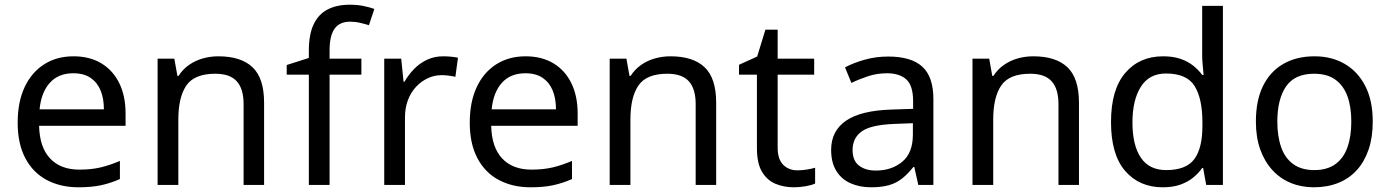

<svg xmlns="http://www.w3.org/2000/svg" viewBox="-20 -785 5901 815"><path d="M292 -546Q361 -546 410.5 -516Q460 -486 486.5 -431.5Q513 -377 513 -304V-251H146Q148 -160 192.5 -112.5Q237 -65 317 -65Q368 -65 407.5 -74.5Q447 -84 489 -102V-25Q448 -7 408 1.5Q368 10 313 10Q237 10 178.5 -21Q120 -52 87.5 -113.5Q55 -175 55 -264Q55 -352 84.5 -415Q114 -478 167.5 -512Q221 -546 292 -546ZM291 -474Q228 -474 191.5 -433.5Q155 -393 148 -321H421Q421 -367 407 -401Q393 -435 364.5 -454.5Q336 -474 291 -474Z M907 -546Q1003 -546 1052 -499.5Q1101 -453 1101 -349V0H1014V-343Q1014 -408 985 -440Q956 -472 894 -472Q805 -472 771 -422Q737 -372 737 -278V0H649V-536H720L733 -463H738Q756 -491 782.5 -509.5Q809 -528 841 -537Q873 -546 907 -546Z M1514 -468H1379V0H1291V-468H1197V-509L1291 -539V-570Q1291 -639 1311.5 -682Q1332 -725 1371 -745Q1410 -765 1465 -765Q1497 -765 1523.5 -759.5Q1550 -754 1569 -747L1546 -678Q1530 -683 1509 -688Q1488 -693 1466 -693Q1422 -693 1400.5 -663.5Q1379 -634 1379 -571V-536H1514Z M1861 -546Q1876 -546 1893.5 -544.5Q1911 -543 1924 -540L1913 -459Q1900 -462 1884.5 -464Q1869 -466 1855 -466Q1824 -466 1796 -453Q1768 -440 1746 -416.5Q1724 -393 1711.5 -360Q1699 -327 1699 -286V0H1611V-536H1683L1693 -438H1697Q1714 -468 1738 -492.5Q1762 -517 1793 -531.5Q1824 -546 1861 -546Z M2211 -546Q2280 -546 2329.5 -516Q2379 -486 2405.5 -431.5Q2432 -377 2432 -304V-251H2065Q2067 -160 2111.5 -112.5Q2156 -65 2236 -65Q2287 -65 2326.5 -74.5Q2366 -84 2408 -102V-25Q2367 -7 2327 1.5Q2287 10 2232 10Q2156 10 2097.5 -21Q2039 -52 2006.5 -113.5Q1974 -175 1974 -264Q1974 -352 2003.5 -415Q2033 -478 2086.5 -512Q2140 -546 2211 -546ZM2210 -474Q2147 -474 2110.5 -433.5Q2074 -393 2067 -321H2340Q2340 -367 2326 -401Q2312 -435 2283.5 -454.5Q2255 -474 2210 -474Z M2826 -546Q2922 -546 2971 -499.5Q3020 -453 3020 -349V0H2933V-343Q2933 -408 2904 -440Q2875 -472 2813 -472Q2724 -472 2690 -422Q2656 -372 2656 -278V0H2568V-536H2639L2652 -463H2657Q2675 -491 2701.5 -509.5Q2728 -528 2760 -537Q2792 -546 2826 -546Z M3365 -62Q3385 -62 3406 -65.5Q3427 -69 3440 -73V-6Q3426 1 3400 5.5Q3374 10 3350 10Q3308 10 3272.5 -4.5Q3237 -19 3215 -55Q3193 -91 3193 -156V-468H3117V-510L3194 -545L3229 -659H3281V-536H3436V-468H3281V-158Q3281 -109 3304.5 -85.5Q3328 -62 3365 -62Z M3750 -545Q3848 -545 3895 -502Q3942 -459 3942 -365V0H3878L3861 -76H3857Q3834 -47 3809.5 -27.5Q3785 -8 3753.5 1Q3722 10 3677 10Q3629 10 3590.5 -7Q3552 -24 3530 -59.5Q3508 -95 3508 -149Q3508 -229 3571 -272.5Q3634 -316 3765 -320L3856 -323V-355Q3856 -422 3827 -448Q3798 -474 3745 -474Q3703 -474 3665 -461.5Q3627 -449 3594 -433L3567 -499Q3602 -518 3650 -531.5Q3698 -545 3750 -545ZM3776 -259Q3676 -255 3637.5 -227Q3599 -199 3599 -148Q3599 -103 3626.5 -82Q3654 -61 3697 -61Q3765 -61 3810 -98.5Q3855 -136 3855 -214V-262Z M4366 -546Q4462 -546 4511 -499.5Q4560 -453 4560 -349V0H4473V-343Q4473 -408 4444 -440Q4415 -472 4353 -472Q4264 -472 4230 -422Q4196 -372 4196 -278V0H4108V-536H4179L4192 -463H4197Q4215 -491 4241.5 -509.5Q4268 -528 4300 -537Q4332 -546 4366 -546Z M4916 10Q4816 10 4756 -59.5Q4696 -129 4696 -267Q4696 -405 4756.5 -475.5Q4817 -546 4917 -546Q4959 -546 4990 -535.5Q5021 -525 5044 -507Q5067 -489 5083 -467H5089Q5088 -480 5085.5 -505.5Q5083 -531 5083 -546V-760H5171V0H5100L5087 -72H5083Q5067 -49 5044 -30.5Q5021 -12 4989.5 -1Q4958 10 4916 10ZM4930 -63Q5015 -63 5049.5 -109.5Q5084 -156 5084 -250V-266Q5084 -366 5051 -419.5Q5018 -473 4929 -473Q4858 -473 4822.5 -416.5Q4787 -360 4787 -265Q4787 -169 4822.5 -116Q4858 -63 4930 -63Z M5807 -269Q5807 -202 5789.5 -150.5Q5772 -99 5739.5 -63Q5707 -27 5660.5 -8.5Q5614 10 5557 10Q5504 10 5459 -8.5Q5414 -27 5381 -63Q5348 -99 5329.5 -150.5Q5311 -202 5311 -269Q5311 -358 5341 -419.5Q5371 -481 5427 -513.5Q5483 -546 5560 -546Q5633 -546 5688.5 -513.5Q5744 -481 5775.5 -419.5Q5807 -358 5807 -269ZM5402 -269Q5402 -206 5418.5 -159.5Q5435 -113 5470 -88Q5505 -63 5559 -63Q5613 -63 5648 -88Q5683 -113 5699.5 -159.5Q5716 -206 5716 -269Q5716 -333 5699 -378Q5682 -423 5647.5 -447.5Q5613 -472 5558 -472Q5476 -472 5439 -418Q5402 -364 5402 -269Z"/></svg>

Font: uguzrati15
Style: Book
Weight: 400
Designer: Jelle Bosma - Monotype Design Team, Universal Thirst
Foundry: Monotype Imaging Inc.
Version: Version 2.106